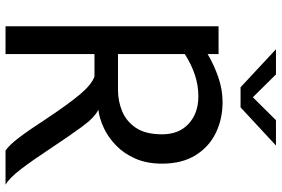

<svg xmlns="http://www.w3.org/2000/svg" viewBox="-182 -836 1018 694"><g transform="rotate(90 327.0 -489.0)"><path d="M75 0V-770H175.5V-730.5Q215 -754 259.5 -769.2Q304 -784.5 349 -784.5Q410.5 -784.5 461 -759.8Q511.5 -735 541.5 -686.2Q571.5 -637.5 571.5 -565.5Q571.5 -511 553.5 -469.8Q535.5 -428.5 506.2 -400Q477 -371.5 443 -355.5Q409 -339.5 376.5 -335.5Q405 -322 439.2 -274.8Q473.5 -227.5 512 -169.5Q559 -98 591.2 -56Q623.5 -14 647.5 0H524Q504 -14 478 -48Q452 -82 408 -149.5Q356.5 -227 321.2 -269Q286 -311 256.5 -321.5H175.5V0ZM175.5 -406.5H306Q345.5 -406.5 382 -421.5Q418.5 -436.5 442 -471.2Q465.5 -506 465.5 -566Q465.5 -627 427.2 -662Q389 -697 328 -697Q288 -697 250 -684.2Q212 -671.5 175.5 -648ZM158 -977.5H249L331.5 -894L414.5 -977.5H506L368 -849.5H295.5Z"/></g></svg>

Font: Junction Medium
Style: Regular
Weight: 500
Designer: Caroline Hadilaksono
Foundry: Caroline Hadilaksono, Tyler Finck, The League of Moveable Type
Version: Version 2.000; ttfautohint (v1.8.3)